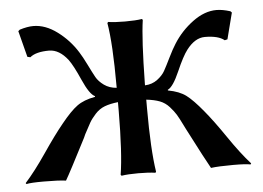

<svg xmlns="http://www.w3.org/2000/svg" viewBox="-40 -489 740 541"><g transform="rotate(-5 330.5 -218.0)"><path d="M187 -112.8Q138.2 -17.6 126 2.9Q105 0 63 0Q25.9 0 14.2 2.9L12.2 0Q40 -30.8 73 -79.3Q106 -127.9 130.9 -158.2Q157.7 -191.4 176.8 -205.3Q195.8 -219.2 228 -225.1V-227.1Q212.9 -233.9 194.3 -275.9Q175.8 -317.9 163.1 -335Q139.2 -365.7 110.8 -366.2Q72.8 -366.2 56.2 -352.1L47.9 -354L28.8 -428.2L33.2 -432.1Q55.2 -439 71.8 -439Q106 -439 139.4 -414.1Q172.9 -389.2 194.8 -354Q203.6 -340.3 215.1 -316.9Q226.6 -293.5 233.6 -280.8Q240.7 -268.1 255.6 -257.3Q270.5 -246.6 291 -245.1V-250Q291 -369.1 280.8 -429.2L283.2 -432.1Q301.3 -429.2 331.1 -429.2Q360.8 -429.2 378.9 -432.1L380.9 -429.2Q373 -376 371.1 -250V-245.1Q391.6 -246.1 406.2 -257.1Q420.9 -268.1 428 -280.8Q435.1 -293.5 446.5 -316.9Q458 -340.3 466.8 -354Q488.8 -389.2 522.5 -414.1Q556.2 -439 589.8 -439Q606.9 -439 628.9 -432.1L632.8 -428.2L613.8 -354L606 -352.1Q588.9 -366.2 550.8 -366.2Q522.9 -366.2 499 -335Q485.8 -317.9 467.5 -275.9Q449.2 -233.9 434.1 -227.1V-225.1Q466.3 -219.2 485.1 -205.1Q503.9 -190.9 530.8 -158.2Q555.7 -128.4 588.9 -79.6Q622.1 -30.8 649.9 0L647.9 2.9Q635.7 0 599.1 0Q557.1 0 536.1 2.9Q523.9 -18.1 475.1 -112.8Q473.6 -115.7 470.2 -122.6Q459.5 -144.5 453.4 -154.5Q447.3 -164.6 435.8 -177.5Q424.3 -190.4 408.9 -196.3Q393.6 -202.1 371.1 -204.6V-179.2Q371.1 -63 380.9 0L378.9 2.9Q360.8 0 330.8 0Q300.8 0 283.2 2.9L280.8 0Q290.5 -60.1 291 -179.2V-204.6Q268.6 -202.1 253.2 -196.3Q237.8 -190.4 226.1 -177.5Q214.4 -164.6 208.5 -154.3Q202.6 -144 191.4 -122.6Q188.5 -115.7 187 -112.8Z"/></g></svg>

Font: Biolilbert
Style: Regular
Weight: 400
Designer: Philipp H. Poll
Foundry: Philipp H. Poll
Version: Version 1.1.0